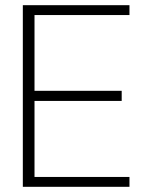

<svg xmlns="http://www.w3.org/2000/svg" viewBox="-20 -720 570 740"><path d="M68 0V-700H479V-662H113V-370H449V-331H113V-38H479V0Z"/></svg>

Font: DM Sans 28pt ExtraLight
Style: Regular
Weight: 250
Version: Version 4.004;gftools[0.9.30]